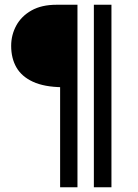

<svg xmlns="http://www.w3.org/2000/svg" viewBox="-20 -788 579 808"><path d="M233 0V-431L242 -421Q166 -422 118.5 -444Q71 -466 49 -504.5Q27 -543 27 -595Q27 -641 48.5 -680.5Q70 -720 112.5 -744Q155 -768 218 -768H306V0ZM375 0V-768H449V0Z"/></svg>

Font: Yaldevi ExtraLight
Style: Regular
Weight: 400
Version: Version 1.100